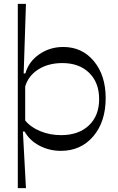

<svg xmlns="http://www.w3.org/2000/svg" viewBox="-20 -770 607 990"><path d="M71.8 200.2V-750H113.8L102.1 -391.1H110.8Q127.4 -451.7 181.9 -489.7Q236.3 -527.8 306.2 -527.8Q403.3 -527.8 464.1 -454.6Q524.9 -381.3 524.9 -264.2Q524.9 -142.1 460.9 -67.1Q397 7.8 293.9 7.8Q233.9 7.8 183.1 -19Q132.3 -45.9 106.9 -91.8H98.1L113.8 200.2ZM294.9 -73.2Q385.3 -73.2 438.2 -123.3Q491.2 -173.3 491.2 -258.8Q491.2 -344.2 439.7 -394.5Q388.2 -444.8 301.8 -444.8Q229.5 -444.8 178 -412.4Q126.5 -379.9 109.9 -324.2V-148.9Q138.2 -113.8 188 -93.5Q237.8 -73.2 294.9 -73.2Z"/></svg>

Font: Ribes
Style: Regular
Weight: 400
Designer: Luigi Gorlero
Foundry: Collletttivo
Version: Version 2.100;Glyphs 3.2 (3217)